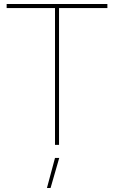

<svg xmlns="http://www.w3.org/2000/svg" viewBox="-20 -719 566 953"><path d="M13 -699H513V-679H273V0H253V-679H13ZM253 65H274L231 214H213Z"/></svg>

Font: Alexandria Thin
Style: Regular
Weight: 250
Designer: Mohamed Gaber
Foundry: Kief Type Foundry
Version: Version 5.100